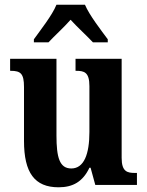

<svg xmlns="http://www.w3.org/2000/svg" viewBox="-20 -786 624 816"><path d="M124 -619V-606H186C210 -632 253 -671 280 -702C306 -673 354 -629 375 -606H438V-619C410 -657 360 -721 341 -766H220C202 -721 151 -657 124 -619ZM229 10C290 10 332 -14 360 -73H365L385 0H562V-51H554C521 -51 497 -56 497 -115V-536H301V-485H304C338 -485 360 -479 360 -420V-225C360 -131 337 -70 283 -70C233 -70 220 -117 220 -210V-536H23V-485H26C68 -485 82 -473 82 -416V-187C82 -52 127 10 229 10Z"/></svg>

Font: Noto Serif Sinhala Condensed
Style: Bold
Weight: 700
Width: 3
Designer: Jelle Bosma - Monotype Design Team
Foundry: Monotype Imaging Inc.
Version: Version 2.007